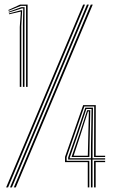

<svg xmlns="http://www.w3.org/2000/svg" viewBox="-20 -820 498 840"><path d="M94 -440V-794.2H70.8L17.5 -772.5L17 -776.5L68.2 -800H100.8V-440ZM66.5 -440V-702.2L71.2 -769H69.8L19.8 -757.5L19 -761.2L72 -775.2H77L73.2 -706.8V-440ZM80.2 -440V-711.2L81.8 -783.2H75.5L18.5 -765L18 -768.5L73 -788.5H87.5L87 -715.8V-440ZM23.8 0 360.5 -800H368.8L32 0ZM6.8 0 343.8 -800H352L15.2 0ZM40.5 0 377.2 -800H385.8L49 0ZM364 0V-110.8H264.5V-133.5L343.8 -360H399L398.5 -138.8H440V-133H391.5L392.2 -354.2H349L271.5 -132.5V-116.5H370.8V0ZM391.5 0V-116.5H440V-110.8H398.5V0ZM377.8 0V-122H278.2V-131.5L315.8 -238.2L353.2 -349H386.8L385 -186.5L384.8 -127.5H440V-122H384.8V0ZM285.2 -127.5H377.8L378 -182.5L380.5 -343.2H357.8L321.5 -234.5L285.2 -130.5ZM293 -133 326.5 -231.2 361.2 -337.8H375L371.8 -182L371 -133ZM302.2 -138.8H364.2L365.2 -180.2L368.8 -332.5H365L331 -226.2Z"/></svg>

Font: Big Shoulders Inline Text Thin ExtraLight
Style: Regular
Weight: 250
Version: Version 2.002